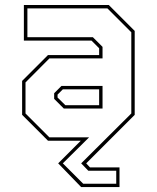

<svg xmlns="http://www.w3.org/2000/svg" viewBox="-20 -560 625 764"><path d="M303 184.5 211.5 90 301.5 0H171L68 -103V-238L171 -341H374.5V-368L344 -398.5H75V-540H413L516 -437V-103L323 90L338 106H455.5V184.5ZM311 171H442.5V119.5H331.5L303 90L502.5 -108.5V-431.5L407.5 -526.5H89V-412H349.5L388 -373.5V-327.5H176.5L81.5 -232V-108.5L176.5 -13.5H334.5L230 90ZM234 -128 195.5 -166.5V-189L224.5 -218H388V-128ZM240 -141.5H374.5V-204.5H230L209 -183.5V-172Z"/></svg>

Font: Tourney Expanded Thin
Style: Regular
Weight: 100
Width: 7
Designer: Tyler Finck
Foundry: Etcetera Type Co
Version: Version 1.010; ttfautohint (v1.8.3)